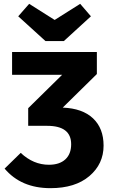

<svg xmlns="http://www.w3.org/2000/svg" viewBox="-20 -964 587 1001"><path d="M313 -750H217L75 -879L132 -944L265 -860L398 -944L454 -879ZM307 -403Q410 -399 465 -347Q520 -295 520 -205Q520 -109 446 -46Q372 17 243 17Q90 17 4 -85L88 -167Q154 -105 235 -105Q290 -105 320.5 -133Q351 -161 351 -212Q351 -308 226 -308H127V-400L304 -574H43V-693H485V-578Z"/></svg>

Font: Fira Sans
Style: Bold
Weight: 700
Designer: bBox Type GmbH & Carrois Corporate GbR & Edenspiekermann AG
Foundry: bBox Type GmbH & Carrois Corporate GbR & Edenspiekermann AG
Version: Version 4.301;PS 004.301;hotconv 1.0.88;makeotf.lib2.5.64775